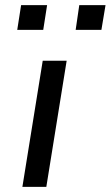

<svg xmlns="http://www.w3.org/2000/svg" viewBox="-20 -726 430 746"><path d="M67 0 146 -490H239L160 0ZM274 -610 288 -706H390L374 -610ZM47 -610 62 -706H163L148 -610Z"/></svg>

Font: Nunito Sans 10pt Expanded
Style: Italic
Weight: 400
Width: 7
Italic angle: -9°
Designer: Vernon Adams
Foundry: Vernon Adams
Version: Version 3.101;gftools[0.9.27]